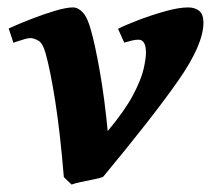

<svg xmlns="http://www.w3.org/2000/svg" viewBox="-20 -477 584 517"><path d="M527.8 -416Q527.8 -356.9 459.5 -259.3Q391.1 -161.6 257.8 -1Q252.4 2 234.1 5.6Q215.8 9.3 197.5 13.2Q179.2 17.1 172.9 20L151.9 0Q142.1 -119.6 128.7 -204.8Q115.2 -290 102.5 -334.5Q95.2 -360.8 83 -367.7Q70.8 -374.5 61.5 -374.5Q56.2 -374.5 45.2 -371.3Q34.2 -368.2 25.1 -365Q16.1 -361.8 16.1 -361.8L3.4 -400.4Q31.2 -413.1 64.7 -426Q98.1 -439 128.4 -448Q158.7 -457 176.3 -457Q190.4 -457 203.1 -443.4Q215.8 -429.7 225.1 -395Q235.8 -357.9 248.8 -284.7Q261.7 -211.4 270 -124Q316.9 -180.2 338.6 -221.7Q360.4 -263.2 366.7 -291.3Q373 -319.3 373 -335Q373 -370.1 353 -370.1Q345.2 -370.1 336.9 -368.2Q328.6 -366.2 314.5 -362.3L297.9 -399.4Q316.9 -409.2 351.8 -422.6Q386.7 -436 424.1 -446.5Q461.4 -457 486.8 -457Q504.4 -457 516.1 -448Q527.8 -439 527.8 -416Z"/></svg>

Font: Gentium Book Plus
Style: Bold Italic
Weight: 700
Italic angle: -8°
Designer: Victor Gaultney, Annie Olsen, Iska Routamaa, Becca Hirsbrunner
Foundry: SIL International
Version: Version 6.101